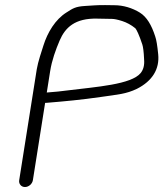

<svg xmlns="http://www.w3.org/2000/svg" viewBox="-20 -707 657 772"><path d="M167.9 -293.6 178.3 -294.5C237.5 -299.4 307.8 -305.7 387.5 -317.4C454.2 -327.1 486.4 -328.7 530.6 -349.9C592.4 -381.2 622.1 -429.2 616.1 -488.7C612.6 -523.7 608.8 -547.4 604.1 -560.5C589.3 -606.7 570 -638.9 542.6 -656.1C511.9 -675.1 475.6 -686 439.9 -686C429.2 -686 417.1 -686.2 403.6 -686.5C375.2 -687.2 345.3 -684.3 321.8 -683C283.4 -680.7 272.5 -673.1 247.5 -657C202.6 -629.1 171.3 -577.1 154.7 -524.3C148.4 -504.3 132.5 -457.9 127.9 -429L57.2 17.5C54.8 32.5 65.3 45 80.4 45C95.4 45 109.8 32.5 112.2 17.5L161.4 -293.3C164 -293.2 163.7 -293.1 167.9 -293.6ZM181.6 -420.5C188.6 -464.9 203.9 -506.7 219.7 -543.8C241.9 -596 281.3 -634.5 371.5 -632.1C399.1 -631.4 418.7 -631 430.7 -631C438.2 -631 452.4 -628.5 471.2 -622.4C488.7 -616.8 507.4 -607.1 524.2 -593.3C529 -588.4 539.8 -565.9 552.2 -528.2C555.4 -518.3 558.1 -498.4 559.3 -470L559.3 -469.8L559.3 -469.5C561.6 -444.7 556.4 -426.9 545.8 -413.6C508.4 -367 367.2 -357.9 252 -343.5C221.2 -339.1 203.5 -338.1 179.6 -336L168.1 -335Z"/></svg>

Font: MewTooHand
Style: BdWideIta
Weight: 400
Designer: Mew Too, Robert Jablonski
Version: Version 0.77